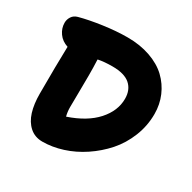

<svg xmlns="http://www.w3.org/2000/svg" viewBox="-159 -877 1039 1038"><g transform="rotate(30 360.5 -358.5)"><path d="M231.9 1Q185.1 1 152.8 -27.6Q120.6 -56.2 105.7 -104.2Q90.8 -152.3 90.8 -216.8Q90.8 -396.5 94.2 -511.2Q56.6 -523.4 35.9 -552.7Q15.1 -582 15.1 -616.2Q15.1 -637.2 26.9 -655Q38.6 -672.9 62 -679.2Q119.1 -694.8 200.2 -706.3Q281.2 -717.8 351.1 -717.8Q429.2 -717.8 492.9 -695.3Q556.6 -672.9 597.7 -633.8Q638.7 -594.7 660.9 -542.7Q683.1 -490.7 683.1 -431.2Q683.1 -357.4 655.8 -289.1Q628.4 -220.7 582.5 -168.9Q536.6 -117.2 478.5 -78.4Q420.4 -39.6 356.7 -19.3Q293 1 231.9 1ZM269 -235.8Q269 -207 275.9 -180.2Q387.2 -217.8 445.6 -282.7Q503.9 -347.7 503.9 -422.9Q503.9 -478.5 468.5 -509.8Q433.1 -541 357.9 -541Q307.1 -541 269 -533.2V-527.8Q271 -486.8 271 -434.8Q271 -382.8 270 -322.3Q269 -261.7 269 -235.8Z"/></g></svg>

Font: Shantell Sans Bouncy
Style: Regular
Weight: 800
Designer: Stephen Nixon, Anya Danilova, Shantell Martin
Foundry: Arrow Type
Version: Version 1.006;[9816181b4]